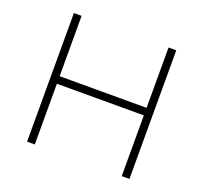

<svg xmlns="http://www.w3.org/2000/svg" viewBox="-121 -840 1039 981"><g transform="rotate(20 398.5 -349.5)"><path d="M120.1 0V-699.2H162.1V-371.1H634.8V-699.2H676.8V0H634.8V-330.1H162.1V0Z"/></g></svg>

Font: Montserrat Ultra Light
Style: Regular
Weight: 200
Designer: Julieta Ulanovsky
Foundry: Julieta Ulanovsky
Version: Version 3.001;PS 003.001;hotconv 1.0.70;makeotf.lib2.5.58329